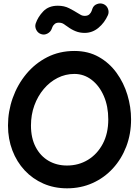

<svg xmlns="http://www.w3.org/2000/svg" viewBox="-20 -1012 785 1090"><path d="M360.4 57.1Q287.6 57.1 226.3 30.3Q165 3.4 120.1 -44.7Q75.2 -92.8 50.3 -158Q25.4 -223.1 25.4 -299.3Q25.4 -379.9 52.2 -455.6Q79.1 -531.2 128.9 -591.6Q178.7 -651.9 248 -687.3Q317.4 -722.7 402.3 -722.7Q481 -722.7 541 -688.7Q601.1 -654.8 641.8 -598.4Q682.6 -542 703.4 -473.1Q724.1 -404.3 724.1 -334Q724.1 -251.5 697 -180.4Q669.9 -109.4 620.8 -55.9Q571.8 -2.4 505.4 27.3Q439 57.1 360.4 57.1ZM360.4 -72.3Q426.3 -72.3 479.2 -104.5Q532.2 -136.7 563.5 -195.6Q594.7 -254.4 594.7 -334Q594.7 -408.7 569.3 -467Q543.9 -525.4 500.2 -558.8Q456.5 -592.3 402.3 -592.3Q351.6 -592.3 306.9 -569.6Q262.2 -546.9 228.3 -506.6Q194.3 -466.3 175 -413.3Q155.8 -360.4 155.8 -299.3Q155.8 -228.5 182.4 -177.5Q209 -126.5 255.1 -99.4Q301.3 -72.3 360.4 -72.3ZM213.4 -818.4Q195.3 -824.2 186 -842.3Q176.8 -860.4 182.6 -878.4Q195.3 -916 225.8 -947.8Q256.3 -979.5 308.1 -979.5Q344.7 -979.5 372.3 -965.3Q399.9 -951.2 422.4 -937Q432.1 -930.7 440.7 -926.3Q449.2 -921.9 460.4 -921.9Q478 -921.9 487.1 -930.4Q496.1 -939 500 -949.2Q503.9 -959.5 504.9 -963.4Q511.7 -981.9 531 -989Q550.3 -996.1 567.4 -988.8Q585.4 -981.4 592.8 -962.6Q600.1 -943.8 592.8 -926.3Q573.2 -882.3 538.6 -853.8Q503.9 -825.2 460.4 -825.2Q433.6 -825.2 409.9 -834.5Q386.2 -843.8 363.3 -860.8Q351.1 -870.1 340.1 -876.7Q329.1 -883.3 313.5 -883.3Q298.8 -883.3 290.3 -875.7Q281.7 -868.2 278.1 -859.9Q274.4 -851.6 273.9 -849.1Q267.6 -831.1 249.5 -821.5Q231.4 -812 213.4 -818.4Z"/></svg>

Font: Mikhak-DS1-FD Bold
Style: Bold
Weight: 700
Designer: Amin Abedi
Version: Version 3.2